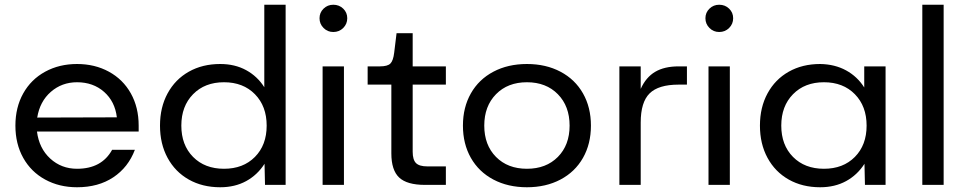

<svg xmlns="http://www.w3.org/2000/svg" viewBox="-20 -780 4081 810"><path d="M305 -510Q380 -510 439.5 -477.5Q499 -445 532 -386Q565 -327 565 -250V-225H136Q145 -154 192 -111Q239 -68 305 -68Q409 -68 453 -148H549Q521 -74 458 -32Q395 10 305 10Q230 10 170.5 -22.5Q111 -55 78 -114Q45 -173 45 -250Q45 -327 78 -386Q111 -445 170.5 -477.5Q230 -510 305 -510ZM473 -285Q465 -352 419 -392.5Q373 -433 305 -433Q241 -433 194.5 -392.5Q148 -352 137 -284Z M1096 -89Q1066 -42 1018.5 -16Q971 10 909 10Q834 10 776.5 -22.5Q719 -55 687 -114Q655 -173 655 -250Q655 -327 687 -386Q719 -445 776.5 -477.5Q834 -510 909 -510Q971 -510 1018.5 -484Q1066 -458 1095 -412V-760H1185V0H1098ZM1105 -250Q1105 -332 1055.5 -382.5Q1006 -433 925 -433Q844 -433 794.5 -382.5Q745 -332 745 -250Q745 -168 794.5 -118Q844 -68 925 -68Q1006 -68 1055.5 -118Q1105 -168 1105 -250Z M1431 -500V0H1341V-500ZM1445 -703Q1445 -679 1428 -662Q1411 -645 1386 -645Q1362 -645 1345 -662Q1328 -679 1328 -703Q1328 -727 1345 -743.5Q1362 -760 1386 -760Q1411 -760 1428 -743.5Q1445 -727 1445 -703Z M1631 -133V-423H1531V-500H1583Q1615 -500 1627 -512Q1639 -524 1643 -558L1653 -640H1721V-500H1861V-423H1721V-140Q1721 -106 1735 -92Q1749 -78 1783 -78H1861V0H1773Q1697 0 1664 -31Q1631 -62 1631 -133Z M2473 -250Q2473 -173 2439.5 -114Q2406 -55 2344.5 -22.5Q2283 10 2203 10Q2123 10 2061.5 -22.5Q2000 -55 1966.5 -114Q1933 -173 1933 -250Q1933 -327 1966.5 -386Q2000 -445 2061.5 -477.5Q2123 -510 2203 -510Q2283 -510 2344.5 -477.5Q2406 -445 2439.5 -386Q2473 -327 2473 -250ZM2383 -250Q2383 -332 2333.5 -382.5Q2284 -433 2203 -433Q2122 -433 2072.5 -382.5Q2023 -332 2023 -250Q2023 -168 2072.5 -118Q2122 -68 2203 -68Q2284 -68 2333.5 -118Q2383 -168 2383 -250Z M2593 -500H2683V-405Q2705 -454 2744 -477Q2783 -500 2843 -500H2878V-423H2843Q2758 -423 2720.5 -386Q2683 -349 2683 -263V0H2593Z M3059 -500V0H2969V-500ZM3073 -703Q3073 -679 3056 -662Q3039 -645 3014 -645Q2990 -645 2973 -662Q2956 -679 2956 -703Q2956 -727 2973 -743.5Q2990 -760 3014 -760Q3039 -760 3056 -743.5Q3073 -727 3073 -703Z M3627 -89Q3597 -42 3549.5 -16Q3502 10 3440 10Q3365 10 3307.5 -22.5Q3250 -55 3218 -114Q3186 -173 3186 -250Q3186 -327 3218 -386Q3250 -445 3307.5 -477.5Q3365 -510 3440 -510Q3502 -509 3549.5 -483Q3597 -457 3626 -411V-500H3716V0H3629ZM3636 -250Q3636 -332 3586.5 -382.5Q3537 -433 3456 -433Q3375 -433 3325.5 -382.5Q3276 -332 3276 -250Q3276 -168 3325.5 -118Q3375 -68 3456 -68Q3537 -68 3586.5 -118Q3636 -168 3636 -250Z M3961 -760V0H3871V-760Z"/></svg>

Font: Goli
Style: Regular
Weight: 400
Designer: jaikishan Patel
Foundry: MagicType
Version: Version 1.000